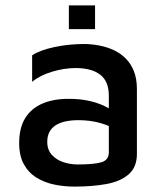

<svg xmlns="http://www.w3.org/2000/svg" viewBox="-20 -676 601 711"><path d="M256 15Q217 15 181 7.5Q145 0 115.5 -18Q86 -36 68.5 -67.5Q51 -99 51 -146Q51 -202 73 -238Q95 -274 136 -292Q177 -310 234 -310Q272 -310 302.5 -304Q333 -298 357.5 -287.5Q382 -277 399 -264L410 -195Q388 -210 351 -220.5Q314 -231 271 -231Q214 -231 184.5 -211Q155 -191 155 -151Q155 -121 172 -102.5Q189 -84 214.5 -75.5Q240 -67 268 -67Q327 -67 355 -75Q383 -83 383 -112V-322Q383 -375 351 -399.5Q319 -424 260 -424Q218 -424 173 -410.5Q128 -397 99 -373V-471Q127 -490 180.5 -501.5Q234 -513 291 -513Q319 -513 347.5 -507.5Q376 -502 401 -490.5Q426 -479 445.5 -459.5Q465 -440 476 -412Q487 -384 487 -346V-106Q487 -57 456.5 -30.5Q426 -4 374 5.5Q322 15 256 15ZM235 -568V-656H332V-568Z"/></svg>

Font: Maven Pro Medium
Style: Regular
Weight: 500
Designer: Joe Prince
Foundry: Joe Prince
Version: Version 2.103